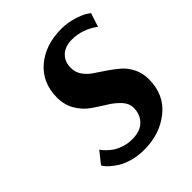

<svg xmlns="http://www.w3.org/2000/svg" viewBox="-191 -771 893 893"><g transform="rotate(-45 256.0 -324.5)"><path d="M512 -614 490 -546Q430 -590 361 -590Q318 -590 291.5 -566Q265 -542 265 -499Q265 -471 281.5 -447.5Q298 -424 322 -408.5Q346 -393 375 -373Q404 -353 428 -332.5Q452 -312 468.5 -279.5Q485 -247 485 -206Q485 -105 413 -47Q341 11 238 11Q198 11 163.5 1.5Q129 -8 108 -21Q87 -34 71.5 -47.5Q56 -61 50 -70L44 -80L90 -138Q92 -135 95.5 -130Q99 -125 112 -112Q125 -99 140.5 -89Q156 -79 180.5 -71Q205 -63 232 -63Q286 -63 313.5 -91Q341 -119 341 -162Q341 -191 318.5 -215.5Q296 -240 264 -259.5Q232 -279 199.5 -301.5Q167 -324 144.5 -361.5Q122 -399 122 -447Q122 -545 189.5 -602.5Q257 -660 362 -660Q402 -660 439.5 -648.5Q477 -637 494 -626Z"/></g></svg>

Font: Arsenal
Style: Bold Italic
Weight: 700
Italic angle: -9°
Designer: Andrij Shevchenko
Foundry: Stairsfor.com
Version: Version 1.000